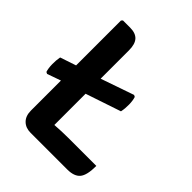

<svg xmlns="http://www.w3.org/2000/svg" viewBox="-195 -800 915 915"><g transform="rotate(45 262.0 -343.0)"><path d="M499.5 -108.5Q499.5 -46 479.8 -22.2Q460 1.5 413.5 1.5H166Q133 1.5 112.8 -18.5Q92.5 -38.5 92.5 -75V-277L23.5 -252.5L14.5 -257Q8.5 -275 8 -301.8Q7.5 -328.5 12 -352L92.5 -379V-681.5L99 -688.5H146.5Q184.5 -688.5 202.2 -669Q220 -649.5 220 -607.5V-417L387.5 -475L396.5 -470.5Q402.5 -452.5 403 -425.8Q403.5 -399 398.5 -375.5L220 -315.5V-105Q267 -108.5 310.5 -108.5Z"/></g></svg>

Font: Signika Negative SC SemiBold
Style: Regular
Weight: 600
Designer: Anna Giedryś
Foundry: Anna Giedryś
Version: Version 2.000; ttfautohint (v1.8.3) -l 8 -r 50 -G 200 -x 9 -